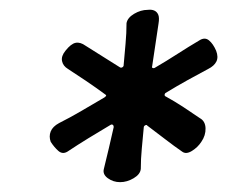

<svg xmlns="http://www.w3.org/2000/svg" viewBox="-20 -720 462 390"><path d="M224 -350Q210 -350 199 -358Q188 -366 191 -377Q196 -397 201 -418.5Q206 -440 211 -462Q211 -465 209 -466.5Q207 -468 204 -466Q182 -453 160 -439.5Q138 -426 117 -412Q107 -406 98.5 -413.5Q90 -421 83 -432Q79 -443 83 -453Q87 -463 100 -470Q122 -481 145 -494.5Q168 -508 192 -522Q195 -524 195.5 -525.5Q196 -527 194 -528Q175 -542 155 -555.5Q135 -569 118 -580Q108 -586 106 -596Q104 -606 113 -617Q124 -631 133.5 -633Q143 -635 154 -627Q171 -616 189 -605Q207 -594 224 -583Q226 -582 228 -583Q230 -584 231 -586Q233 -609 235 -631Q237 -653 237 -673Q239 -684 252.5 -692Q266 -700 280 -700Q288 -701 293.5 -698.5Q299 -696 301.5 -690Q304 -684 302 -672Q299 -650 295.5 -628.5Q292 -607 289 -585Q288 -583 290 -582Q292 -581 294 -582Q318 -596 340.5 -610.5Q363 -625 385 -638Q396 -645 404.5 -638Q413 -631 419 -617Q424 -604 419.5 -595Q415 -586 403 -580Q384 -570 361.5 -557.5Q339 -545 316 -531Q315 -530 314.5 -528.5Q314 -527 315 -525Q335 -514 352.5 -502.5Q370 -491 386 -480Q397 -474 397.5 -459.5Q398 -445 389 -432Q382 -421 370 -413.5Q358 -406 350 -412Q334 -423 316.5 -436.5Q299 -450 279 -465Q278 -467 275 -465.5Q272 -464 272 -461Q270 -439 268 -418Q266 -397 266 -377Q265 -366 251.5 -358Q238 -350 224 -350Z"/></svg>

Font: Winky Sans Light
Style: Italic
Weight: 300
Italic angle: -8.97852°
Designer: Simon Atzbach
Foundry: typofactur
Version: Version 1.205